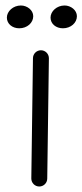

<svg xmlns="http://www.w3.org/2000/svg" viewBox="-20 -679 300 699"><path d="M158 -467C158 -483 145 -496 129 -496C113 -496 100 -483 100 -467L94 -29C94 -13 107 0 123 0C139 0 152 -13 152 -29ZM101 -620C101 -642 79 -659 56 -659C28 -659 5 -638 5 -615C5 -592 25 -576 50 -576C79 -576 101 -596 101 -620ZM260 -620C260 -642 238 -659 215 -659C187 -659 164 -638 164 -615C164 -592 184 -576 209 -576C238 -576 260 -596 260 -620Z"/></svg>

Font: Comic Neue
Style: Normal
Weight: 400
Designer: Craig Rozynski
Foundry: Craig Rozynski
Version: Version 2.003